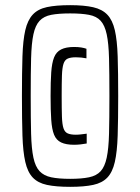

<svg xmlns="http://www.w3.org/2000/svg" viewBox="-20 -716 543 744"><path d="M252 8Q197 8 162 0.5Q127 -7 107 -28Q87 -49 78 -88.5Q69 -128 67 -190.5Q65 -253 65 -344Q65 -435 67 -497.5Q69 -560 78 -599Q87 -638 107 -659.5Q127 -681 162 -688.5Q197 -696 252 -696Q306 -696 341 -688Q376 -680 396 -659Q416 -638 425 -599Q434 -560 436 -497.5Q438 -435 438 -344Q438 -253 436 -190.5Q434 -128 425 -88.5Q416 -49 396 -28Q376 -7 341 0.5Q306 8 252 8ZM267 -155Q236 -155 217 -164Q198 -173 189.5 -194Q181 -215 178.5 -252Q176 -289 176 -344Q176 -399 178.5 -435.5Q181 -472 189.5 -493.5Q198 -515 217 -524.5Q236 -534 267 -534Q283 -534 295 -532Q307 -530 315 -527V-490Q305 -492 294.5 -493Q284 -494 274 -494Q254 -494 242.5 -489Q231 -484 226 -468.5Q221 -453 220 -423Q219 -393 219 -344Q219 -294 220 -264Q221 -234 226 -219Q231 -204 242.5 -199Q254 -194 274 -194Q285 -194 295.5 -195.5Q306 -197 316 -198V-160Q305 -158 292.5 -156.5Q280 -155 267 -155ZM252 -23Q296 -23 325 -29Q354 -35 370 -52.5Q386 -70 393.5 -105Q401 -140 402.5 -198Q404 -256 404 -344Q404 -432 402.5 -490Q401 -548 393.5 -583Q386 -618 370 -635.5Q354 -653 325 -658.5Q296 -664 252 -664Q207 -664 178.5 -658.5Q150 -653 133.5 -635.5Q117 -618 109.5 -583Q102 -548 100.5 -490Q99 -432 99 -344Q99 -256 100.5 -198Q102 -140 109.5 -105Q117 -70 133.5 -52.5Q150 -35 178.5 -29Q207 -23 252 -23Z"/></svg>

Font: Saira ExtraCondensed
Style: Regular
Weight: 400
Width: 2
Designer: Hector Gatti with collaboration of the Omnibus-Type team
Foundry: Omnibus-Type
Version: Version 1.101